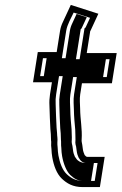

<svg xmlns="http://www.w3.org/2000/svg" viewBox="-20 -742 495 782"><path d="M325.4 -110C324.8 -110 324.5 -110.3 324.6 -111C321.7 -116.7 318 -127.9 317.4 -135L315.1 -152C314.4 -159.2 311.3 -165.9 312.6 -174C315.4 -216.6 306.7 -256.8 306.4 -299C306 -316.3 303.7 -339 306.7 -358L313.8 -403H435.8L455.3 -526H333.3L347.6 -616L348.7 -617L380.6 -686L268.4 -722C257.7 -699 247 -676.1 236.4 -653C230.5 -641 226.6 -629 224.7 -617L210.9 -530H133.9L114.5 -407H191.5L183.7 -358C181.3 -342.7 180.5 -327.3 181.4 -312C182 -277.6 183.9 -247.6 185.2 -216L187 -196C187.4 -185.3 187.6 -176.7 187.9 -170C188.6 -166 188.8 -163 188.5 -161C187.9 -153 188.2 -144.7 189.5 -136L190.7 -118L193 -101C198.8 -67.8 210.5 -34.5 232.2 -14C252.2 4.8 276.6 20 316.8 20H386.8L406.3 -103H336.3C331.2 -103 328.1 -106.8 325.4 -110ZM280 -690.8 346.8 -669.4 328.7 -630.3 324.2 -626.4 304.3 -501H426.3L414.8 -428H292.8L281.7 -358C277.9 -334.3 280.8 -310.3 281 -294.8C281.3 -267.4 284.2 -237.5 286.4 -214C286.4 -196.1 287.9 -182.4 287.4 -172.7C285.3 -155 289.6 -148.5 289.9 -145.4L292.2 -128.8C293.7 -115.9 296.3 -108.8 300.1 -100.3L307.2 -89.7C310.4 -86.2 318 -78 332.4 -78H377.4L365.8 -5H320.8C287.5 -5 269 -16.6 251.2 -33.3C234.6 -49 223.4 -78.4 218 -108.5L215.9 -124.2L214.7 -142.4C213.8 -148.8 213.4 -158.3 213.7 -162C215.3 -179.6 212.8 -183.4 212.3 -201.3L210.5 -221.5C209.1 -254.3 207.3 -282 206.7 -316.8C205.8 -331.6 206.5 -344.2 208.7 -358L220.4 -432H143.4L155 -505H232L249.7 -617C253.7 -642.1 270.7 -670.7 280 -690.8ZM292.7 -93 284.9 -104C281.3 -111.9 278.4 -120.6 277.3 -130.9L275 -147.8C274.6 -152.1 270.6 -159.2 272.4 -173.2C273.2 -186 271.5 -198.2 271.5 -215.9C269.3 -239.6 266.4 -269.3 266.2 -296.3C265.9 -312.5 263.2 -336 266.7 -358L277.8 -428H399.8L411.3 -501H289.3L308.7 -623.2L312.3 -626.3L333.4 -671.9L292 -685.2C286.3 -672.9 280.8 -661 274.9 -648.1C269.5 -637.2 266.4 -627.4 264.7 -617L247 -505H170L158.4 -432H235.4L223.7 -358C221.4 -343.6 220.7 -330 221.6 -315.1C222.2 -280.4 224 -251.8 225.4 -219.5L227.2 -199.4C227.5 -188.2 227.8 -180.8 228.1 -174.1C229.7 -163 227.8 -152.6 229.7 -140.1L230.8 -122L233 -105.8C238.5 -74.8 250.8 -44 266.4 -29.1C284.6 -12.1 299.2 -5 320.8 -5H350.8L362.4 -78H332.4C304.4 -78 295.1 -90.5 292.7 -93Z"/></svg>

Font: Tape
Style: Regular
Weight: 500
Foundry: Cannot Into Space Fonts
Version: Version 0.97